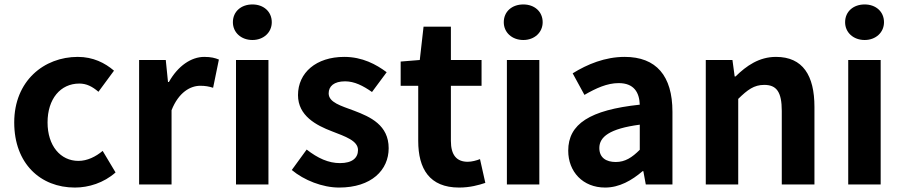

<svg xmlns="http://www.w3.org/2000/svg" viewBox="-20 -830 4062 864"><path d="M317 14C379 14 447 -7 500 -54L442 -151C411 -125 373 -106 333 -106C252 -106 194 -174 194 -279C194 -385 252 -454 337 -454C369 -454 395 -441 423 -417L493 -512C452 -547 399 -574 330 -574C178 -574 44 -466 44 -279C44 -94 162 14 317 14Z M606 0H752V-334C784 -415 837 -444 881 -444C904 -444 920 -441 939 -435L965 -562C948 -569 930 -574 899 -574C841 -574 781 -534 740 -461H736L726 -560H606Z M1042 0H1188V-560H1042ZM1116 -650C1166 -650 1203 -684 1203 -730C1203 -778 1166 -810 1116 -810C1065 -810 1028 -778 1028 -730C1028 -684 1065 -650 1116 -650Z M1506 14C1652 14 1729 -65 1729 -163C1729 -267 1647 -304 1573 -332C1514 -354 1459 -369 1459 -410C1459 -442 1483 -464 1533 -464C1575 -464 1614 -444 1654 -416L1720 -505C1673 -540 1611 -574 1529 -574C1403 -574 1321 -503 1321 -402C1321 -309 1403 -266 1474 -239C1533 -216 1591 -197 1591 -155C1591 -120 1566 -96 1510 -96C1458 -96 1410 -118 1360 -157L1293 -65C1348 -19 1431 14 1506 14Z M2046 14C2095 14 2134 3 2164 -7L2140 -114C2125 -108 2103 -102 2085 -102C2035 -102 2009 -132 2009 -196V-444H2147V-560H2009V-710H1886L1869 -560L1783 -553V-444H1862V-196C1862 -70 1913 14 2046 14Z M2261 0H2407V-560H2261ZM2335 -650C2385 -650 2422 -684 2422 -730C2422 -778 2385 -810 2335 -810C2284 -810 2247 -778 2247 -730C2247 -684 2284 -650 2335 -650Z M2703 14C2767 14 2823 -18 2872 -60H2875L2886 0H3006V-327C3006 -489 2933 -574 2791 -574C2703 -574 2623 -541 2557 -500L2610 -403C2662 -433 2712 -456 2764 -456C2833 -456 2857 -414 2859 -359C2634 -335 2537 -272 2537 -152C2537 -57 2603 14 2703 14ZM2751 -101C2708 -101 2677 -120 2677 -164C2677 -214 2723 -251 2859 -269V-156C2824 -121 2793 -101 2751 -101Z M3156 0H3302V-385C3344 -426 3373 -448 3419 -448C3474 -448 3498 -417 3498 -331V0H3645V-349C3645 -490 3593 -574 3472 -574C3396 -574 3339 -534 3290 -486H3286L3276 -560H3156Z M3797 0H3943V-560H3797ZM3871 -650C3921 -650 3958 -684 3958 -730C3958 -778 3921 -810 3871 -810C3820 -810 3783 -778 3783 -730C3783 -684 3820 -650 3871 -650Z"/></svg>

Font: Noto Sans CJK JP Bold
Style: Regular
Weight: 700
Designer: Ryoko NISHIZUKA (kana & ideographs); Paul D. Hunt (Latin, Greek & Cyrillic); Wenlong ZHANG (bopomofo); Sandoll Communica
Foundry: Adobe Systems Incorporated
Version: Version 1.004;PS 1.004;hotconv 1.0.82;makeotf.lib2.5.63406